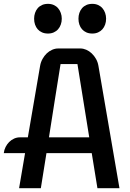

<svg xmlns="http://www.w3.org/2000/svg" viewBox="-22 -997 690 1017"><path d="M110.8 -186H-2Q0 -203.1 7.6 -218.3Q15.1 -233.4 26.6 -244.9Q38.1 -256.3 52.7 -262.9Q67.4 -269.5 83.5 -269.5H125.5L190.4 -647.9Q193.8 -668 203.4 -685.1Q212.9 -702.1 225.8 -714.4Q238.8 -726.6 254.4 -733.4Q270 -740.2 285.6 -740.2H404.3Q419.4 -740.2 435.1 -733.4Q450.7 -726.6 463.9 -714.1Q477.1 -701.7 486.6 -684.8Q496.1 -668 499.5 -647.5L610.8 0H494.1L463.9 -186H224.1L194.3 0H79.1ZM450.7 -269.5 388.2 -657.7H298.8Q283.2 -563 268.1 -465.6Q252.9 -368.2 237.3 -269.5ZM467.3 -819.3Q449.2 -819.3 435.5 -825.4Q421.9 -831.5 412.6 -842Q403.3 -852.5 398.4 -866.9Q393.6 -881.3 393.6 -897.9Q393.6 -914.1 398.4 -928.5Q403.3 -942.9 412.6 -953.6Q421.9 -964.4 435.5 -970.5Q449.2 -976.6 467.3 -976.6Q483.9 -976.6 497.6 -970.5Q511.2 -964.4 520.5 -953.6Q529.8 -942.9 534.9 -928.5Q540 -914.1 540 -897.9Q540 -881.3 534.9 -866.9Q529.8 -852.5 520.5 -842Q511.2 -831.5 497.6 -825.4Q483.9 -819.3 467.3 -819.3ZM232.4 -819.3Q214.4 -819.3 200.7 -825.4Q187 -831.5 177.7 -842Q168.5 -852.5 163.6 -866.9Q158.7 -881.3 158.7 -897.9Q158.7 -914.1 163.6 -928.5Q168.5 -942.9 177.7 -953.6Q187 -964.4 200.7 -970.5Q214.4 -976.6 232.4 -976.6Q249 -976.6 262.7 -970.5Q276.4 -964.4 285.6 -953.6Q294.9 -942.9 300 -928.5Q305.2 -914.1 305.2 -897.9Q305.2 -881.3 300 -866.9Q294.9 -852.5 285.6 -842Q276.4 -831.5 262.7 -825.4Q249 -819.3 232.4 -819.3Z"/></svg>

Font: Atomic Age
Style: Regular
Weight: 400
Designer: James Grieshaber
Foundry: James Grieshaber
Version: Version 1.008; ttfautohint (v1.4.1) -l 6 -r 46 -G 0 -x 0 -H 